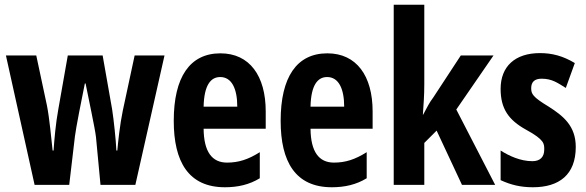

<svg xmlns="http://www.w3.org/2000/svg" viewBox="-20 -780 2473 810"><path d="M385 -201 404 0H551L674 -546H548L498 -313C486 -256 478 -180 475 -145H471C469 -189 460 -274 453 -319L413 -546H266L226 -319C215 -260 209 -189 206 -145H202C196 -198 189 -280 178 -335L133 -546H5L126 0H272L296 -204C299 -233 326 -370 338 -428H341C351 -375 381 -239 385 -201Z M910 -555C781 -555 713 -455 713 -270C713 -98 775 10 929 10C983 10 1032 -1 1076 -28V-138C1027 -107 986 -94 938 -94C874 -94 840 -140 839 -237H1101V-310C1101 -460 1033 -555 910 -555ZM909 -455C957 -455 981 -407 981 -330H839C841 -421 869 -455 909 -455Z M1361 -555C1232 -555 1164 -455 1164 -270C1164 -98 1226 10 1380 10C1434 10 1483 -1 1527 -28V-138C1478 -107 1437 -94 1389 -94C1325 -94 1291 -140 1290 -237H1552V-310C1552 -460 1484 -555 1361 -555ZM1360 -455C1408 -455 1432 -407 1432 -330H1290C1292 -421 1320 -455 1360 -455Z M1770 -426V-760H1641V0H1770V-177L1822 -229L1929 0H2069L1905 -318L2062 -546H1924L1808 -369C1790 -345 1784 -331 1765 -296H1764C1767 -343 1770 -375 1770 -426Z M2409 -160C2409 -249 2356 -291 2295 -330C2227 -371 2221 -384 2221 -408C2221 -434 2235 -448 2265 -448C2309 -448 2333 -430 2367 -409L2405 -514C2355 -544 2309 -556 2258 -556C2153 -556 2092 -500 2092 -405C2092 -322 2125 -274 2199 -233C2278 -190 2276 -173 2276 -149C2276 -118 2259 -100 2226 -100C2176 -100 2128 -122 2092 -145V-20C2135 0 2177 10 2228 10C2339 10 2409 -43 2409 -160Z"/></svg>

Font: Noto Sans Malayalam ExtraCondensed
Style: Bold
Weight: 700
Width: 2
Designer: Jelle Bosma - Monotype Design Team
Foundry: Monotype Imaging Inc.
Version: Version 2.104